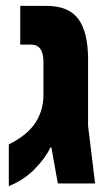

<svg xmlns="http://www.w3.org/2000/svg" viewBox="-20 -625 376 654"><path d="M10 9Q60 -11 96.5 -47.5Q133 -84 152 -123H155L177 0H304L280 -196V-423Q280 -515 247 -560Q214 -605 138 -605H49V-473H86Q128 -473 128 -414V-302Q128 -245 96 -200Q80 -179 58 -162.5Q36 -146 10 -133Z"/></svg>

Font: Noto Sans Hebrew ExtraCondensed Extra
Style: Regular
Weight: 800
Width: 3
Designer: Monotype Design Team
Foundry: Monotype Imaging Inc.
Version: Version 1.902